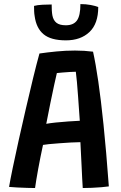

<svg xmlns="http://www.w3.org/2000/svg" viewBox="-20 -915 592 942"><path d="M152 7.5Q138 7.5 113.5 6.8Q89 6 64.2 4.8Q39.5 3.5 24.5 2Q30 -31 42.5 -91.5Q55 -152 71.8 -227.5Q88.5 -303 106.8 -381.5Q125 -460 142.2 -531Q159.5 -602 173.5 -652.5Q211 -658 256.5 -662.5Q302 -667 348 -667Q394 -667 436.5 -661.5Q449.5 -603 462.2 -515.8Q475 -428.5 488 -302.2Q501 -176 514 -0.5Q500.5 1.5 477.8 3.5Q455 5.5 430.2 6.5Q405.5 7.5 386 7.5Q384.5 -10.5 383.2 -40Q382 -69.5 380.2 -103Q378.5 -136.5 377 -167Q375.5 -197.5 374.5 -217.5Q354.5 -217.5 326.5 -215.8Q298.5 -214 270 -212Q241.5 -210 219.8 -207.8Q198 -205.5 191 -204Q178 -144 167.2 -85Q156.5 -26 152 7.5ZM207 -307.5Q222.5 -310.5 252.5 -313.8Q282.5 -317 315.2 -319.2Q348 -321.5 371.5 -322.5Q370.5 -336 368.2 -368.5Q366 -401 363.2 -439.8Q360.5 -478.5 357.5 -512.2Q354.5 -546 352 -563Q341.5 -563 322 -561.8Q302.5 -560.5 284.2 -559Q266 -557.5 259 -556.5Q254.5 -539 246 -499Q237.5 -459 227 -408.5Q216.5 -358 207 -307.5ZM462 -880.5Q462 -798.5 418.8 -757.8Q375.5 -717 303.5 -717Q230 -717 194 -746.8Q158 -776.5 150 -836Q148 -847 147.5 -859.8Q147 -872.5 147 -886Q163 -890.5 189 -891.8Q215 -893 233.5 -893Q233.5 -878 234.2 -864.2Q235 -850.5 237 -839.5Q241.5 -815.5 257 -803.2Q272.5 -791 303 -791Q340.5 -791 357.5 -814.5Q374.5 -838 374.5 -895Q401.5 -895 425.2 -890.5Q449 -886 462 -880.5Z"/></svg>

Font: Grandstander Medium
Style: Regular
Weight: 500
Designer: Tyler Finck
Foundry: Etcetera Type Co
Version: Version 1.200; ttfautohint (v1.8.3)